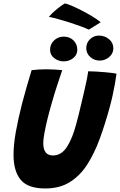

<svg xmlns="http://www.w3.org/2000/svg" viewBox="-20 -1078 696 1114"><path d="M242.5 15.5Q141.5 15.5 100 -35Q58.5 -85.5 58.5 -179Q58.5 -239.5 72 -314Q85.5 -388.5 108 -477Q120 -522.5 134 -571.5Q148 -620.5 163.5 -671Q184.5 -673.5 206.8 -674.8Q229 -676 248 -676Q273 -676 297.5 -674.5Q322 -673 341 -671Q327.5 -631 310.8 -580Q294 -529 279.5 -477Q266 -431 255.2 -386.8Q244.5 -342.5 237.8 -306.2Q231 -270 231 -248Q231 -176 287 -176Q336.5 -176 368.5 -225.8Q400.5 -275.5 422 -357.5Q427.5 -377.5 435.5 -409.2Q443.5 -441 452.2 -478.2Q461 -515.5 469.5 -552Q478 -588.5 484 -618.2Q490 -648 492 -664.5Q512 -664.5 538 -662.8Q564 -661 589.2 -659Q614.5 -657 632.8 -654.5Q651 -652 656 -650.5Q652.5 -624 647 -592.8Q641.5 -561.5 634.2 -528Q627 -494.5 618 -461Q591 -361.5 559.5 -275Q528 -188.5 486 -123.2Q444 -58 384.8 -21.2Q325.5 15.5 242.5 15.5ZM349.5 -722Q319 -722 294.8 -740.5Q270.5 -759 270.5 -789Q270.5 -821.5 293.8 -843.5Q317 -865.5 349 -865.5Q384.5 -865.5 406.5 -843.5Q428.5 -821.5 428.5 -789.5Q428.5 -760 405 -741Q381.5 -722 349.5 -722ZM558.5 -726.5Q527 -726.5 503.8 -747.2Q480.5 -768 480.5 -798.5Q480.5 -829.5 502.2 -850.5Q524 -871.5 554 -871.5Q587.5 -871.5 612.5 -850.8Q637.5 -830 637.5 -798Q637.5 -776.5 625.8 -760.5Q614 -744.5 596 -735.5Q578 -726.5 558.5 -726.5ZM355.5 -1058Q366.5 -1057 392.2 -1046.2Q418 -1035.5 450 -1019.2Q482 -1003 512.8 -984.5Q543.5 -966 564.5 -949L495.5 -906Q479 -914 450 -924.8Q421 -935.5 387 -946.5Q353 -957.5 320.2 -966.5Q287.5 -975.5 263.5 -980.5Q267.5 -986 281 -999.2Q294.5 -1012.5 314.2 -1028.5Q334 -1044.5 355.5 -1058Z"/></svg>

Font: Grandstander Thin
Style: Bold Italic
Weight: 700
Italic angle: -15°
Version: Version 1.200